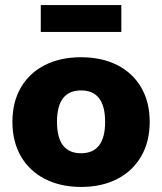

<svg xmlns="http://www.w3.org/2000/svg" viewBox="-20 -730 640 758"><path d="M29 -249Q29 -327 62.5 -384.5Q96 -442 157 -473Q218 -504 300 -504Q382 -504 443 -473Q504 -442 537.5 -384.5Q571 -327 571 -249Q571 -171 537.5 -113Q504 -55 443 -23.5Q382 8 300 8Q219 8 157.5 -23.5Q96 -55 62.5 -113Q29 -171 29 -249ZM395 -249Q395 -373 300 -373Q205 -373 205 -249Q205 -125 300 -125Q395 -125 395 -249ZM141 -604V-710H459V-604Z"/></svg>

Font: wassup Sans
Style: Black
Weight: 900
Version: Version 2.001